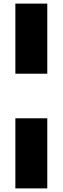

<svg xmlns="http://www.w3.org/2000/svg" viewBox="-20 -828 348 1068"><path d="M65.5 -418V-808H243V-418ZM65.5 220V-170H243V220Z"/></svg>

Font: Encode Sans SmExp XBd
Style: Regular
Weight: 800
Width: 6
Designer: Multiple Designers
Foundry: Impallari Type
Version: Version 3.002; ttfautohint (v1.8.3) -l 8 -r 50 -G 200 -x 14 